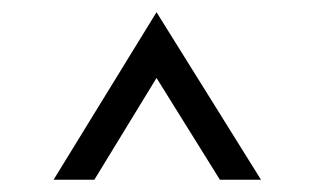

<svg xmlns="http://www.w3.org/2000/svg" viewBox="-20 -709 515 315"><path d="M67.9 -414.1 236.8 -689 408.2 -414.1H340.8L236.8 -581.1L134.8 -414.1Z"/></svg>

Font: Acari Sans Light
Style: Regular
Weight: 300
Designer: Alfredo Marco Pradil and Stefan Peev
Foundry: Hanken Design Co.
Version: Version 1.045;January 11, 2019;FontCreator 11.5.0.2425 64-bi